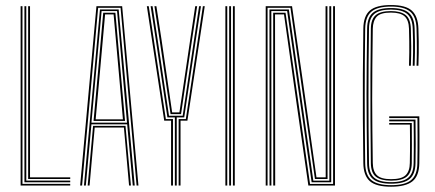

<svg xmlns="http://www.w3.org/2000/svg" viewBox="-20 -720 1688 745"><path d="M60 0V-696H67.2V-6.5H252.5V0ZM74.8 -12.8V-696H82V-19.2H252.5V-12.8ZM89.2 -25.5V-696H96.5V-32H252.5V-25.5Z M291 0 354.2 -696H454L517.2 0H510L447.8 -689.8H360.8L298.5 0ZM320.2 0 341.2 -231.5H467L488 0H480.8L460.8 -225.2H347.5L327.5 0ZM305.8 0 367.8 -683.2H440.5L502.8 0H495.2L473.5 -237.5H334.8L313 0ZM334.8 -244H472.8L455.2 -440.5L434.2 -677H374.2L352.8 -440.5ZM343 -250.8 360.2 -440.5 380.5 -670.5H427.8L448.2 -440.5L465.2 -250.8ZM351.2 -257H457L440.8 -440.5L420.8 -664.2H387.8L367.8 -440.5Z M658.5 0V-264.5H629.5L584.5 -565.8L564.5 -696H572L591.8 -565.8L635.8 -270.8H688.8L732.8 -565.8L752.5 -696H759.8L740 -565.8L694.8 -264.5H665.8V0ZM643.8 0V-251.8H617.2L549.8 -696H557.2L623.5 -258H651.2V0ZM673.2 0V-258H701L767.2 -696H774.5L707.2 -251.8H680.5V0ZM641.8 -277.2 599.2 -565.8 579.2 -696H586.8L606.8 -565.8L648 -283.8H676.2L718 -565.8L737.5 -696H745L725.2 -565.8L682.5 -277.2Z M883.8 0V-696H891V0ZM854.5 0V-696H861.8V0ZM869.2 0V-696H876.5V0Z M1011 0V-696H1113.2L1153.8 -414.2L1208 -31.8H1243.8L1243.2 -416.8V-696H1250.5V-416.8L1251 -25.5H1202L1107 -689.8H1018.2V0ZM1025.8 0V-296.5L1025.5 -683.2H1100.8L1195.8 -19H1258L1257.8 -416.8V-696H1265.2V-416.8V-12.8H1189.2L1094.2 -677H1032.8L1033 -296.5V0ZM1040.2 0V-296.5L1040 -670.5H1088L1183 -6.2H1272.5V-696H1279.8V0H1176.5L1133.5 -299.2L1082 -664.2H1047.2L1047.5 -296.5L1047.8 0Z M1497.5 4.5Q1439.5 4.5 1415 -17.1Q1390.5 -38.8 1389.8 -86.8Q1388.5 -175.5 1388 -259.8Q1387.5 -344 1388 -430Q1388.5 -516 1389.8 -609Q1390.5 -658 1415.2 -679.2Q1440 -700.5 1496.8 -700.5Q1554.2 -700.5 1578.1 -678.6Q1602 -656.8 1603.5 -609.2Q1604.5 -581.5 1604.8 -559.2Q1605 -537 1604.8 -515Q1604.5 -493 1603.5 -465H1596.2Q1597.5 -497.8 1597.5 -532.8Q1597.5 -567.8 1596.2 -609.2Q1594.8 -655.5 1571.4 -675Q1548 -694.5 1496.8 -694.5Q1444.2 -694.5 1421 -674.8Q1397.8 -655 1397 -609Q1396 -546 1395.6 -480.6Q1395.2 -415.2 1395.2 -349Q1395.2 -282.8 1395.6 -216.9Q1396 -151 1397 -86.8Q1397.8 -39.5 1422 -20.5Q1446.2 -1.5 1497.5 -1.5Q1552 -1.5 1575.4 -21.4Q1598.8 -41.2 1599.5 -85.8Q1600 -112.8 1600.1 -136.1Q1600.2 -159.5 1600.2 -188.6Q1600.2 -217.8 1599.8 -262H1490.2V-268.5H1607Q1607.5 -227.5 1607.6 -197.6Q1607.8 -167.8 1607.6 -141.9Q1607.5 -116 1607 -86.8Q1606.2 -36.8 1580 -16.1Q1553.8 4.5 1497.5 4.5ZM1497.5 -7.2Q1448.2 -7.2 1426.6 -25.8Q1405 -44.2 1404.5 -86.8Q1403.5 -164.8 1402.9 -229.1Q1402.2 -293.5 1402.2 -352.9Q1402.2 -412.2 1402.9 -474.2Q1403.5 -536.2 1404.5 -609.2Q1405 -651.8 1426.5 -670.2Q1448 -688.8 1496.8 -688.8Q1545 -688.8 1566.2 -670.2Q1587.5 -651.8 1588.8 -609.2Q1589.8 -579.2 1590.1 -558.1Q1590.5 -537 1590.1 -516Q1589.8 -495 1588.8 -465H1581.5Q1582.5 -493.2 1582.8 -516.2Q1583 -539.2 1582.8 -561.4Q1582.5 -583.5 1581.5 -608.5Q1580.2 -648.2 1560.5 -665.5Q1540.8 -682.8 1496.8 -682.8Q1452 -682.8 1432.1 -665.6Q1412.2 -648.5 1411.8 -609Q1410.8 -540.8 1410.2 -476.4Q1409.8 -412 1409.8 -348.8Q1409.8 -285.5 1410.2 -220.8Q1410.8 -156 1411.8 -86.8Q1412.2 -47.5 1432.2 -30.4Q1452.2 -13.2 1497.5 -13.2Q1543.8 -13.2 1564 -30.4Q1584.2 -47.5 1585 -86.8Q1585.5 -114.8 1585.6 -140.1Q1585.8 -165.5 1585.6 -192Q1585.5 -218.5 1585 -249.2H1490.2V-255.8H1592.2Q1593 -197 1593 -161.5Q1593 -126 1592.2 -86.8Q1591.5 -44.2 1569.6 -25.8Q1547.8 -7.2 1497.5 -7.2ZM1497.5 -19Q1458.2 -19 1438.9 -34Q1419.5 -49 1419 -87Q1418 -164.8 1417.5 -251.6Q1417 -338.5 1417.4 -429.2Q1417.8 -520 1419 -609Q1419.5 -645.5 1437.8 -661.2Q1456 -677 1496.8 -677Q1534.2 -677 1553.6 -662.1Q1573 -647.2 1574.2 -608.2Q1575.5 -572.8 1575.6 -540.2Q1575.8 -507.8 1574.2 -465H1567Q1568 -494.2 1568.1 -515.9Q1568.2 -537.5 1568 -558.8Q1567.8 -580 1567 -608.2Q1566 -642 1549.9 -656.6Q1533.8 -671.2 1496.8 -671.2Q1456.2 -671.2 1441.6 -655.1Q1427 -639 1426.5 -608.2Q1425.2 -528 1424.8 -462Q1424.2 -396 1424.2 -336.4Q1424.2 -276.8 1424.9 -216.6Q1425.5 -156.5 1426.5 -87.8Q1427 -54.8 1443 -39.8Q1459 -24.8 1497.5 -24.8Q1538 -24.8 1553.9 -40.2Q1569.8 -55.8 1570.2 -87.5Q1570.8 -111.8 1570.9 -132.5Q1571 -153.2 1571 -177.5Q1571 -201.8 1570.5 -236.5H1490.2V-242.8H1577.8Q1578.2 -195.2 1578.2 -158.4Q1578.2 -121.5 1577.8 -87Q1577 -50.5 1558.4 -34.8Q1539.8 -19 1497.5 -19Z"/></svg>

Font: Big Shoulders Inline Text SC Thin
Style: Regular
Weight: 100
Designer: Patric King
Foundry: XO Type Co
Version: Version 2.002